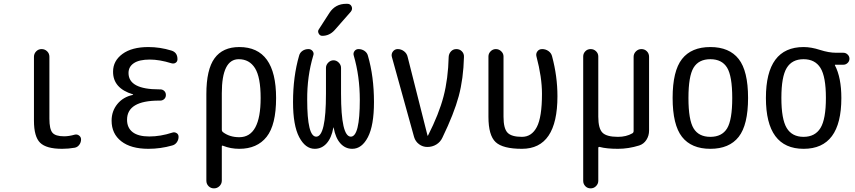

<svg xmlns="http://www.w3.org/2000/svg" viewBox="-20 -780 4540 1019"><path d="M309.6 9.8Q225.6 9.8 192.9 -22.5Q160.2 -54.7 160.2 -139.6V-478.5Q160.2 -495.1 171.9 -507.3Q183.6 -519.5 200.7 -519.5Q217.8 -519.5 230 -507.8Q242.2 -496.1 242.2 -478.5V-150.4Q242.2 -94.7 258.3 -75.7Q274.4 -56.6 320.3 -56.6Q345.7 -56.6 377 -65.4Q389.6 -68.4 399.9 -60.5Q410.2 -52.7 410.2 -40Q410.2 -24.4 400.9 -11.7Q391.6 1 377 3.9Q343.8 9.8 309.6 9.8Z M685.5 -276.4Q686.5 -276.4 686.5 -278.3Q686.5 -279.3 685.5 -279.3Q579.1 -311.5 580.1 -400.4Q580.1 -457 629.9 -493.7Q679.7 -530.3 767.6 -530.3Q829.1 -530.3 889.6 -511.7Q921.9 -502 921.9 -465.8Q921.9 -453.1 912.1 -446.8Q902.3 -440.4 889.6 -444.3Q826.2 -463.9 775.4 -463.9Q718.8 -463.9 690.4 -444.8Q662.1 -425.8 662.1 -392.6Q662.1 -305.7 824.2 -305.7H830.1Q842.8 -305.7 851.6 -297.4Q860.4 -289.1 860.4 -275.9Q860.4 -262.7 851.6 -254.4Q842.8 -246.1 830.1 -246.1H824.2Q654.3 -246.1 654.3 -144.5Q654.3 -101.6 684.1 -78.6Q713.9 -55.7 772.5 -55.7Q832 -55.7 894.5 -76.2Q906.2 -80.1 917 -73.7Q927.7 -67.4 927.7 -53.7Q927.7 -38.1 918.5 -24.9Q909.2 -11.7 893.6 -7.8Q832 9.8 767.6 9.8Q674.8 9.8 623.5 -30.3Q572.3 -70.3 572.3 -139.6Q572.3 -190.4 603 -228Q633.8 -265.6 685.5 -276.4Z M1157.2 -285.2V-91.8Q1157.2 -83 1164.1 -78.1Q1199.2 -51.8 1250 -51.8Q1363.3 -51.8 1363.3 -259.8Q1363.3 -370.1 1333.5 -418Q1303.7 -465.8 1247.1 -465.8Q1157.2 -465.8 1157.2 -285.2ZM1075.2 178.7V-280.3Q1075.2 -411.1 1118.7 -470.7Q1162.1 -530.3 1250 -530.3Q1445.3 -530.3 1445.3 -259.8Q1445.3 -117.2 1395 -53.7Q1344.7 9.8 1250 9.8Q1204.1 9.8 1165 -5.9Q1157.2 -9.8 1157.2 -2V178.7Q1157.2 195.3 1145 207.5Q1132.8 219.7 1115.7 219.7Q1098.6 219.7 1086.9 208Q1075.2 196.3 1075.2 178.7Z M1650.4 9.8Q1600.6 9.8 1567.9 -52.2Q1535.2 -114.3 1535.2 -238.3Q1535.2 -374 1567.4 -484.4Q1571.3 -500 1585 -509.8Q1598.6 -519.5 1617.2 -519.5Q1630.9 -519.5 1639.2 -508.8Q1647.5 -498 1642.6 -485.4Q1609.4 -375 1610.4 -250Q1610.4 -54.7 1658.2 -54.7Q1710 -54.7 1710 -282.2V-419.9Q1710 -435.5 1722.2 -447.8Q1734.4 -460 1750 -460Q1765.6 -460 1777.8 -447.8Q1790 -435.5 1790 -419.9V-282.2Q1790 -55.7 1841.8 -54.7Q1889.6 -54.7 1889.6 -250Q1889.6 -375 1857.4 -485.4Q1853.5 -498 1861.3 -508.8Q1869.1 -519.5 1882.8 -519.5Q1900.4 -519.5 1914.6 -509.8Q1928.7 -500 1932.6 -484.4Q1964.8 -374 1964.8 -238.3Q1964.8 -114.3 1932.6 -52.2Q1900.4 9.8 1849.6 9.8Q1812.5 9.8 1786.6 -19Q1760.7 -47.9 1751 -101.6Q1751 -103.5 1750 -103.5Q1749 -103.5 1749 -101.6Q1739.3 -47.9 1713.4 -19Q1687.5 9.8 1650.4 9.8ZM1817.4 -759.8H1823.2Q1839.8 -759.8 1846.2 -745.6Q1852.5 -731.4 1841.8 -717.8L1755.9 -620.1Q1728.5 -589.8 1690.4 -589.8Q1677.7 -589.8 1671.4 -602.1Q1665 -614.3 1671.9 -624L1728.5 -711.9Q1759.8 -759.8 1817.4 -759.8Z M2177.7 -52.7 2059.6 -478.5Q2055.7 -494.1 2065.4 -506.8Q2075.2 -519.5 2090.8 -519.5Q2109.4 -519.5 2124.5 -507.8Q2139.6 -496.1 2143.6 -477.5L2249 -60.5Q2249 -59.6 2250 -59.6Q2252 -59.6 2252 -61.5Q2309.6 -174.8 2334 -268.1Q2358.4 -361.3 2361.3 -478.5Q2362.3 -495.1 2373.5 -507.3Q2384.8 -519.5 2402.3 -519.5Q2419.9 -519.5 2431.6 -507.3Q2443.4 -495.1 2442.4 -477.5Q2439.5 -362.3 2414.6 -269.5Q2389.6 -176.8 2328.1 -49.8Q2317.4 -26.4 2295.9 -13.2Q2274.4 0 2248 0Q2223.6 0 2204.1 -14.6Q2184.6 -29.3 2177.7 -52.7Z M2750 9.8Q2648.4 9.8 2610.4 -25.9Q2572.3 -61.5 2572.3 -160.2V-480.5Q2572.3 -496.1 2584 -507.8Q2595.7 -519.5 2611.8 -519.5Q2627.9 -519.5 2640.1 -507.8Q2652.3 -496.1 2652.3 -480.5V-160.2Q2652.3 -98.6 2673.3 -76.2Q2694.3 -53.7 2750 -53.7Q2801.8 -53.7 2829.1 -106Q2856.4 -158.2 2856.4 -282.2Q2856.4 -370.1 2827.1 -480.5Q2823.2 -495.1 2832 -507.3Q2840.8 -519.5 2857.4 -519.5Q2876 -519.5 2891.1 -508.8Q2906.2 -498 2910.2 -480.5Q2938.5 -375 2938.5 -269.5Q2938.5 9.8 2750 9.8Z M3075.2 179.7V-480.5Q3075.2 -496.1 3086.4 -507.8Q3097.7 -519.5 3114.7 -519.5Q3131.8 -519.5 3143.6 -507.8Q3155.3 -496.1 3155.3 -480.5V-160.2Q3155.3 -98.6 3177.2 -76.2Q3199.2 -53.7 3259.8 -53.7Q3303.7 -53.7 3335.9 -72.3Q3342.8 -76.2 3342.8 -85V-478.5Q3342.8 -495.1 3355 -507.3Q3367.2 -519.5 3384.3 -519.5Q3401.4 -519.5 3413.1 -507.8Q3424.8 -496.1 3424.8 -478.5V-86.9Q3424.8 -59.6 3410.6 -37.6Q3396.5 -15.6 3372.1 -7.8Q3315.4 9.8 3259.8 9.8Q3199.2 9.8 3163.1 0Q3155.3 -2 3155.3 5.9V179.7Q3155.3 195.3 3143.6 207.5Q3131.8 219.7 3114.7 219.7Q3097.7 219.7 3086.4 208Q3075.2 196.3 3075.2 179.7Z M3838.9 -420.9Q3811.5 -465.8 3750 -465.8Q3688.5 -465.8 3661.1 -420.9Q3633.8 -376 3633.8 -259.8Q3633.8 -143.6 3661.1 -98.6Q3688.5 -53.7 3750 -53.7Q3811.5 -53.7 3838.9 -98.6Q3866.2 -143.6 3866.2 -259.8Q3866.2 -376 3838.9 -420.9ZM3900.4 -53.7Q3850.6 9.8 3750 9.8Q3649.4 9.8 3599.6 -53.7Q3549.8 -117.2 3549.8 -260.3Q3549.8 -403.3 3599.6 -466.8Q3649.4 -530.3 3750 -530.3Q3850.6 -530.3 3900.4 -466.8Q3950.2 -403.3 3950.2 -260.3Q3950.2 -117.2 3900.4 -53.7Z M4334.5 -419.4Q4305.7 -465.8 4244.6 -465.8Q4183.6 -465.8 4155.3 -419.4Q4127 -373 4127 -260.3Q4127 -147.5 4155.3 -100.6Q4183.6 -53.7 4244.6 -53.7Q4305.7 -53.7 4334.5 -100.6Q4363.3 -147.5 4363.3 -260.3Q4363.3 -373 4334.5 -419.4ZM4245.1 -530.3Q4285.2 -530.3 4332 -515.1Q4378.9 -500 4418 -500H4456.1Q4468.8 -500 4478.5 -490.7Q4488.3 -481.4 4488.3 -468.3Q4488.3 -455.1 4478.5 -445.8Q4468.8 -436.5 4456.1 -436.5H4412.1Q4411.1 -436.5 4411.1 -435.5V-433.6Q4445.3 -368.2 4445.3 -259.8Q4445.3 9.8 4245.1 9.8Q4044.9 9.8 4044.9 -260.3Q4044.9 -530.3 4245.1 -530.3Z"/></svg>

Font: Rounded Mgen+ 1mn regular
Style: Regular
Weight: 400
Designer: [Source Han Sans]
Ryoko NISHIZUKA  (kana & ideographs); Paul D. Hunt (Latin, Greek & Cyrillic); Wenlong ZHANG  (bopomofo
Version: Version 1.059.20150602